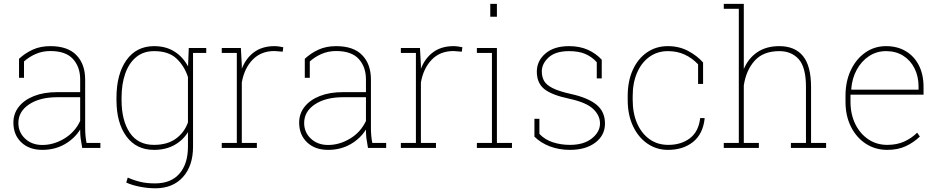

<svg xmlns="http://www.w3.org/2000/svg" viewBox="-20 -782 4964 1015"><path d="M203.6 10.3Q134.3 10.3 92.5 -29.5Q50.8 -69.3 50.8 -133.8Q50.8 -181.2 79.3 -217.5Q107.9 -253.9 159.9 -274.4Q211.9 -294.9 282.2 -294.9H403.8V-362.3Q403.8 -428.2 365.7 -470.2Q327.6 -512.2 246.1 -512.2Q203.1 -512.2 167.5 -496.1Q131.8 -480 106.9 -457V-370.6H80.6V-471.2Q113.3 -501.5 153.6 -519.8Q193.8 -538.1 246.6 -538.1Q337.9 -538.1 384 -490.5Q430.2 -442.9 430.2 -361.3V-106.4Q430.2 -85.9 431.9 -65.9Q433.6 -45.9 437.5 -26.4H510.7V0H414.6Q408.2 -34.7 406 -53Q403.8 -71.3 403.8 -97.2Q374 -49.3 322 -19.5Q270 10.3 203.6 10.3ZM203.6 -15.6Q263.7 -15.6 319.8 -49.3Q376 -83 403.8 -142.6V-268.1H283.7Q190.4 -268.1 133.8 -230.2Q77.1 -192.4 77.1 -131.8Q77.1 -82.5 112.8 -49.1Q148.4 -15.6 203.6 -15.6Z M800.8 213.4Q762.2 213.4 720.5 205.3Q678.7 197.3 647.5 183.1L655.3 156.7Q690.9 172.4 724.1 179.9Q757.3 187.5 799.8 187.5Q884.3 187.5 929 135.5Q973.6 83.5 973.6 -6.8V-83.5Q947.3 -40.5 901.6 -15.1Q856 10.3 793.9 10.3Q700.7 10.3 648.2 -61Q595.7 -132.3 595.7 -254.4V-264.6Q595.7 -390.1 648.4 -464.1Q701.2 -538.1 794.9 -538.1Q857.4 -538.1 902.6 -509.3Q947.8 -480.5 974.1 -430.7L978 -528.3H1070.3V-502H1000.5V-6.8Q1000.5 94.7 947 154.1Q893.6 213.4 800.8 213.4ZM793.5 -16.1Q863.8 -16.1 908.9 -48.3Q954.1 -80.6 973.6 -134.8V-374.5Q955.1 -432.6 913.3 -472.2Q871.6 -511.7 794.4 -511.7Q738.8 -511.7 700.4 -480.5Q662.1 -449.2 642.3 -393.6Q622.6 -337.9 622.6 -264.6V-254.4Q622.6 -145 666 -80.6Q709.5 -16.1 793.5 -16.1Z M1152.3 0V-26.4H1231.9V-502H1152.3V-528.3H1253.4L1258.3 -436.5V-418.5Q1280.3 -475.1 1323.7 -506.6Q1367.2 -538.1 1430.7 -538.1Q1441.9 -538.1 1456.3 -536.1Q1470.7 -534.2 1477.5 -532.2L1474.6 -508.8L1430.7 -512.2Q1359.9 -512.2 1315.7 -466.6Q1271.5 -420.9 1258.3 -346.2V-26.4H1337.9V0Z M1714.4 10.3Q1645 10.3 1603.3 -29.5Q1561.5 -69.3 1561.5 -133.8Q1561.5 -181.2 1590.1 -217.5Q1618.7 -253.9 1670.7 -274.4Q1722.7 -294.9 1793 -294.9H1914.6V-362.3Q1914.6 -428.2 1876.5 -470.2Q1838.4 -512.2 1756.8 -512.2Q1713.9 -512.2 1678.2 -496.1Q1642.6 -480 1617.7 -457V-370.6H1591.3V-471.2Q1624 -501.5 1664.3 -519.8Q1704.6 -538.1 1757.3 -538.1Q1848.6 -538.1 1894.8 -490.5Q1940.9 -442.9 1940.9 -361.3V-106.4Q1940.9 -85.9 1942.6 -65.9Q1944.3 -45.9 1948.2 -26.4H2021.5V0H1925.3Q1918.9 -34.7 1916.7 -53Q1914.6 -71.3 1914.6 -97.2Q1884.8 -49.3 1832.8 -19.5Q1780.8 10.3 1714.4 10.3ZM1714.4 -15.6Q1774.4 -15.6 1830.6 -49.3Q1886.7 -83 1914.6 -142.6V-268.1H1794.4Q1701.2 -268.1 1644.5 -230.2Q1587.9 -192.4 1587.9 -131.8Q1587.9 -82.5 1623.5 -49.1Q1659.2 -15.6 1714.4 -15.6Z M2099.1 0V-26.4H2178.7V-502H2099.1V-528.3H2200.2L2205.1 -436.5V-418.5Q2227.1 -475.1 2270.5 -506.6Q2314 -538.1 2377.4 -538.1Q2388.7 -538.1 2403.1 -536.1Q2417.5 -534.2 2424.3 -532.2L2421.4 -508.8L2377.4 -512.2Q2306.6 -512.2 2262.5 -466.6Q2218.3 -420.9 2205.1 -346.2V-26.4H2284.7V0Z M2501 0V-26.4H2580.6V-502H2501V-528.3H2606.9V-26.4H2686.5V0ZM2571.8 -693.4V-761.7H2606.9V-693.4Z M2992.7 10.3Q2935.1 10.3 2886.5 -8.3Q2837.9 -26.9 2805.2 -59.6V-153.8H2831.5V-74.2Q2860.4 -43.5 2902.8 -29.8Q2945.3 -16.1 2992.7 -16.1Q3065.9 -16.1 3108.9 -50.3Q3151.9 -84.5 3151.9 -129.4Q3151.9 -171.4 3116 -205.8Q3080.1 -240.2 2990.7 -259.8Q2897.5 -279.3 2857.7 -311Q2817.9 -342.8 2817.9 -403.3Q2817.9 -460 2863.3 -499Q2908.7 -538.1 2988.3 -538.1Q3044.9 -538.1 3088.1 -518.6Q3131.3 -499 3161.1 -466.3V-367.7H3134.8V-453.1Q3109.4 -481.4 3074.7 -496.6Q3040 -511.7 2988.3 -511.7Q2916.5 -511.7 2880.4 -478.5Q2844.2 -445.3 2844.2 -404.3Q2844.2 -376 2856.2 -354.5Q2868.2 -333 2901.4 -316.2Q2934.6 -299.3 2998.5 -285.2Q3087.4 -265.6 3132.8 -229Q3178.2 -192.4 3178.2 -128.9Q3178.2 -66.9 3127.4 -28.3Q3076.7 10.3 2992.7 10.3Z M3511.2 10.3Q3450.7 10.3 3402.3 -22.9Q3354 -56.2 3326.2 -115.5Q3298.3 -174.8 3298.3 -253.9V-274.4Q3298.3 -353.5 3325.4 -412.8Q3352.5 -472.2 3400.4 -505.1Q3448.2 -538.1 3510.3 -538.1Q3569.8 -538.1 3617.4 -512.9Q3665 -487.8 3696.8 -451.7V-338.4H3670.4V-441.9Q3639.2 -475.1 3599.6 -493.4Q3560.1 -511.7 3510.7 -511.7Q3455.1 -511.7 3413.1 -481.4Q3371.1 -451.2 3347.9 -397.7Q3324.7 -344.2 3324.7 -274.4V-253.9Q3324.7 -183.6 3348.1 -129.9Q3371.6 -76.2 3413.8 -46.1Q3456.1 -16.1 3512.7 -16.1Q3580.6 -16.1 3626.7 -50.8Q3672.9 -85.4 3681.6 -157.7H3704.1L3705.1 -154.8Q3695.8 -73.2 3643.6 -31.5Q3591.3 10.3 3511.2 10.3Z M3806.2 0V-26.4H3885.7V-735.4H3806.2V-761.7H3912.1V-417Q3936.5 -474.6 3983.9 -506.3Q4031.2 -538.1 4099.6 -538.1Q4182.1 -538.1 4224.9 -485.8Q4267.6 -433.6 4267.6 -321.3V-26.4H4347.2V0H4161.1V-26.4H4240.7V-322.3Q4240.7 -426.3 4202.4 -469Q4164.1 -511.7 4100.1 -511.7Q4014.6 -511.7 3969.2 -460.7Q3923.8 -409.7 3912.1 -330.1V-26.4H3991.7V0Z M4670.4 10.3Q4606.9 10.3 4557.1 -22.2Q4507.3 -54.7 4478.5 -112.1Q4449.7 -169.4 4449.7 -244.1V-275.4Q4449.7 -351.1 4477.5 -410.4Q4505.4 -469.7 4554 -503.9Q4602.5 -538.1 4664.1 -538.1Q4723.6 -538.1 4768.3 -511.5Q4813 -484.9 4837.6 -436.5Q4862.3 -388.2 4862.3 -322.3V-281.7H4476.1V-244.1Q4476.1 -178.7 4501 -127.2Q4525.9 -75.7 4569.8 -45.9Q4613.8 -16.1 4670.4 -16.1Q4720.7 -16.1 4759.5 -33.4Q4798.3 -50.8 4828.6 -80.6L4842.8 -60.1Q4810.1 -28.8 4768.6 -9.3Q4727.1 10.3 4670.4 10.3ZM4481.4 -308.1H4835.9V-324.2Q4835.9 -377.9 4814.7 -420.4Q4793.5 -462.9 4754.9 -487.3Q4716.3 -511.7 4664.1 -511.7Q4614.3 -511.7 4574.2 -485.4Q4534.2 -459 4509.3 -413.6Q4484.4 -368.2 4480 -311Z"/></svg>

Font: Roboto Slab Thin
Style: Regular
Weight: 100
Designer: Google
Version: Version 2.000; ttfautohint (v1.8.1.43-b0c9)